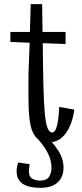

<svg xmlns="http://www.w3.org/2000/svg" viewBox="-20 -670 393 925"><path d="M30 0ZM220 15Q189 15 169 3.5Q149 -8 137.5 -34Q126 -60 121.5 -102Q117 -144 117 -205Q117 -221 117 -241Q117 -261 117 -282.5Q117 -304 117.5 -325Q118 -346 119 -365L123 -464L30 -468V-516H124L128 -650H183L185 -516H296V-458L186 -462Q187 -342 189 -260Q191 -178 195.5 -127.5Q200 -77 208.5 -54.5Q217 -32 232 -32Q246 -32 254.5 -64Q263 -96 265 -155L338 -142Q328 -70 296.5 -27.5Q265 15 220 15ZM194 -23Q237 18 261.5 57Q286 96 286 138Q286 183 257.5 209Q229 235 174 235Q151 235 130 231Q109 227 93.5 218Q78 209 69 193.5Q60 178 60 155Q60 135 68 113L123 121Q121 131 120 139.5Q119 148 119 155Q119 181 135 190.5Q151 200 174 200Q204 200 216 182Q228 164 228 138Q228 101 209 65Q190 29 158 -5Z"/></svg>

Font: Combo
Style: Regular
Weight: 400
Designer: Eduardo Rodriguez Tunni
Foundry: Eduardo Rodriguez Tunni
Version: Version 1.001